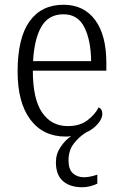

<svg xmlns="http://www.w3.org/2000/svg" viewBox="-20 -564 515 807"><path d="M326 223Q274 223 244.5 197Q215 171 215 118Q215 83 234.5 54Q254 25 279 8Q273 9 267.5 9.5Q262 10 256 10Q161 10 107.5 -61.5Q54 -133 54 -263Q54 -404 104 -474Q154 -544 247 -544Q332 -544 379.5 -480.5Q427 -417 427 -299V-267H118Q118 -148 157 -91Q196 -34 265 -34Q315 -34 347 -58Q379 -82 395 -113Q401 -110 405.5 -103.5Q410 -97 410 -86Q410 -64 389.5 -41.5Q369 -19 343 -8Q313 10 290.5 39Q268 68 268 110Q268 148 286.5 164.5Q305 181 333 181Q357 181 389 170V208Q375 215 358 219Q341 223 326 223ZM363 -307Q362 -395 334.5 -449.5Q307 -504 247 -504Q184 -504 154 -452Q124 -400 119 -307Z"/></svg>

Font: Noto Serif Armenian SemiCondensed Light
Style: Regular
Weight: 300
Width: 4
Designer: Monotype Design Team
Foundry: Monotype Imaging Inc.
Version: Version 2.008; ttfautohint (v1.8.4.7-5d5b)